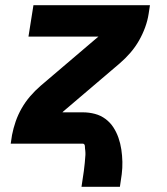

<svg xmlns="http://www.w3.org/2000/svg" viewBox="-20 -550 640 735"><path d="M292 165Q297 135 301 104.5Q305 74 307 43Q307 39 307 35Q307 31 306.5 27Q306 23 305.5 19Q305 15 305 10.5Q305 6 303 3Q301 0 297 0H21L26 -33Q31 -59 40 -85Q49 -111 63 -135.5Q77 -160 95.5 -181.5Q114 -203 136 -222L345 -400Q348 -402 351 -405Q354 -408 357 -410H89L108 -530H554L549 -497Q545 -471 535.5 -445Q526 -419 512 -394.5Q498 -370 479.5 -348.5Q461 -327 439 -308L230 -130Q227 -128 224 -125Q221 -122 219 -120H297Q321 -120 343.5 -114Q366 -108 384 -94.5Q402 -81 414 -62.5Q426 -44 433.5 -22.5Q441 -1 444.5 22.5Q448 46 448.5 69.5Q449 93 446 117Q443 141 439 165Z"/></svg>

Font: Iosevka Curly HvExObl
Style: Regular
Weight: 900
Width: 7
Italic angle: -9°
Monospace: yes
Designer: Belleve Invis
Foundry: Belleve Invis
Version: Version 11.1.0; ttfautohint (v1.8.3)